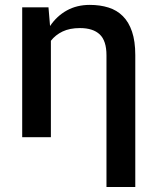

<svg xmlns="http://www.w3.org/2000/svg" viewBox="-20 -558 640 781"><path d="M177.2 -528.3 183.6 -452.1Q210.9 -492.7 251.7 -515.4Q292.5 -538.1 345.2 -538.1Q387.2 -538.1 421.4 -527.3Q455.6 -516.6 479.7 -492.4Q503.9 -468.3 517.1 -429.2Q530.3 -390.1 530.3 -334V202.6H413.1V-333Q413.1 -392.1 385.7 -418Q358.4 -443.8 305.2 -443.8Q263.7 -443.8 234.6 -429.9Q205.6 -416 187 -392.1V0H70.3V-528.3Z"/></svg>

Font: Roboto Mono
Style: Regular
Weight: 500
Designer: Google
Version: Version 2.000986; 2015; ttfautohint (v1.3)